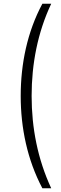

<svg xmlns="http://www.w3.org/2000/svg" viewBox="-20 -800 322 1020"><path d="M205 -780C125 -631 90 -461 90 -290C90 -121 125 49 205 200H252C180 45 148 -121 148 -290C148 -461 180 -627 252 -780Z"/></svg>

Font: Jost Light
Style: Regular
Weight: 300
Version: Version 3.710